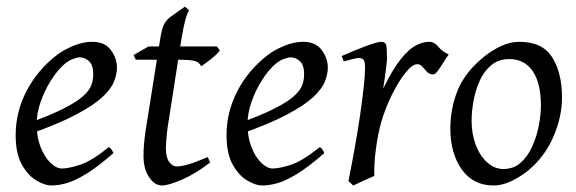

<svg xmlns="http://www.w3.org/2000/svg" viewBox="-20 -548 1759 586"><path d="M336.9 -341.3Q336.9 -321.8 328.1 -299.3Q319.3 -276.9 292.5 -251.7Q265.6 -226.6 211.7 -198Q157.7 -169.4 67.4 -137.7L64 -170.9Q132.8 -195.8 173.3 -216.3Q213.9 -236.8 233.4 -254.4Q252.9 -272 258.8 -288.1Q264.6 -304.2 264.6 -320.8Q264.6 -349.6 251.7 -361.3Q238.8 -373 223.6 -373Q216.3 -373 202.4 -367.9Q188.5 -362.8 175.3 -351.1Q154.3 -332.5 135.3 -302.2Q116.2 -272 104 -237.1Q91.8 -202.1 91.8 -168.9Q91.8 -129.9 103.8 -99.4Q115.7 -68.8 133.8 -51.3Q151.9 -33.7 168.9 -33.7Q188.5 -33.7 223.4 -44.7Q258.3 -55.7 312.5 -99.1Q317.9 -96.2 321.5 -90.1Q325.2 -84 326.2 -80.6Q277.3 -38.1 242.9 -17.1Q208.5 3.9 183.3 11Q158.2 18.1 136.7 18.1Q117.2 18.1 91.6 3.2Q65.9 -11.7 46.9 -45.4Q27.8 -79.1 27.8 -135.7Q27.8 -206.5 61 -270.3Q94.2 -334 153.3 -379.9Q174.3 -396 204.1 -408.2Q233.9 -420.4 261.2 -420.4Q299.8 -420.4 318.4 -395.3Q336.9 -370.1 336.9 -341.3Z M650.9 -393.6Q641.6 -381.3 621.8 -366Q602.1 -350.6 593.8 -345.7Q588.4 -358.4 573.5 -362.1Q558.6 -365.7 524.9 -365.7H394.5L387.7 -379.9L433.1 -406.2H642.1ZM621.6 -52.2Q577.6 -18.1 535.9 0Q494.1 18.1 474.1 18.1Q452.1 18.1 435.1 -7.1Q418 -32.2 418 -71.8Q418 -88.9 419.4 -106.4Q420.9 -124 424.3 -148.9L467.8 -421.9Q473.1 -459 480.2 -472.7Q487.3 -486.3 499 -495.6L544.4 -527.8L557.1 -516.6Q557.1 -516.6 554 -511Q550.8 -505.4 545.7 -487.3Q540.5 -469.2 534.2 -432.1L491.7 -159.7Q489.3 -142.6 487.8 -123Q486.3 -103.5 486.3 -94.7Q486.3 -66.9 496.6 -53.5Q506.8 -40 519 -40Q549.3 -40 613.8 -68.8Z M980.5 -341.3Q980.5 -321.8 971.7 -299.3Q962.9 -276.9 936 -251.7Q909.2 -226.6 855.2 -198Q801.3 -169.4 710.9 -137.7L707.5 -170.9Q776.4 -195.8 816.9 -216.3Q857.4 -236.8 877 -254.4Q896.5 -272 902.3 -288.1Q908.2 -304.2 908.2 -320.8Q908.2 -349.6 895.3 -361.3Q882.3 -373 867.2 -373Q859.9 -373 845.9 -367.9Q832 -362.8 818.8 -351.1Q797.9 -332.5 778.8 -302.2Q759.8 -272 747.6 -237.1Q735.4 -202.1 735.4 -168.9Q735.4 -129.9 747.3 -99.4Q759.3 -68.8 777.3 -51.3Q795.4 -33.7 812.5 -33.7Q832 -33.7 866.9 -44.7Q901.9 -55.7 956.1 -99.1Q961.4 -96.2 965.1 -90.1Q968.8 -84 969.7 -80.6Q920.9 -38.1 886.5 -17.1Q852.1 3.9 826.9 11Q801.8 18.1 780.3 18.1Q760.7 18.1 735.1 3.2Q709.5 -11.7 690.4 -45.4Q671.4 -79.1 671.4 -135.7Q671.4 -206.5 704.6 -270.3Q737.8 -334 796.9 -379.9Q817.9 -396 847.7 -408.2Q877.4 -420.4 904.8 -420.4Q943.4 -420.4 961.9 -395.3Q980.5 -370.1 980.5 -341.3Z M1349.6 -381.8Q1342.3 -372.1 1333.5 -357.7Q1324.7 -343.3 1316.4 -332Q1308.1 -320.8 1302.2 -320.8Q1291 -320.8 1283.4 -328.6Q1275.9 -336.4 1269.3 -344.2Q1262.7 -352.1 1253.9 -352.1Q1238.3 -352.1 1216.8 -325Q1195.3 -297.9 1175 -256.3Q1154.8 -214.8 1142.6 -171.9Q1133.3 -138.2 1127.2 -92.5Q1121.1 -46.9 1122.6 -11.2Q1111.8 -6.3 1090.3 3.2Q1068.8 12.7 1058.1 18.1L1043.5 4.4Q1053.2 -43.5 1062.5 -95.5Q1071.8 -147.5 1078.9 -195.8Q1085.9 -244.1 1090.1 -282.5Q1094.2 -320.8 1094.2 -341.3Q1094.2 -361.8 1088.6 -366.5Q1083 -371.1 1075.7 -371.1Q1068.8 -371.1 1052.7 -366.9Q1036.6 -362.8 1029.3 -360.4L1022.9 -377Q1061 -394 1096.7 -407.2Q1132.3 -420.4 1143.6 -420.4Q1156.2 -420.4 1158.7 -410.4Q1161.1 -400.4 1161.1 -368.7Q1161.1 -362.3 1158.9 -344.7Q1156.7 -327.1 1154.1 -307.9Q1151.4 -288.6 1149.4 -277.3Q1178.2 -336.4 1202.9 -367.2Q1227.5 -397.9 1249.3 -409.2Q1271 -420.4 1290 -420.4Q1305.7 -420.4 1317.9 -405.3Q1330.1 -390.1 1349.6 -381.8Z M1695.3 -251Q1695.3 -190.9 1668.9 -130.4Q1642.6 -69.8 1592.3 -27.8Q1568.8 -8.8 1541 4.6Q1513.2 18.1 1486.3 18.1Q1423.8 18.1 1389.2 -31.2Q1354.5 -80.6 1354.5 -154.3Q1354.5 -218.8 1377.7 -274.4Q1400.9 -330.1 1460 -377Q1482.4 -395 1510 -407.7Q1537.6 -420.4 1565.4 -420.4Q1635.7 -420.4 1665.5 -372.8Q1695.3 -325.2 1695.3 -251ZM1630.9 -226.1Q1630.9 -294.4 1605.7 -331.1Q1580.6 -367.7 1534.2 -367.7Q1502 -367.7 1479.7 -349.4Q1457.5 -331.1 1444.3 -302Q1431.2 -272.9 1425.3 -240.5Q1419.4 -208 1419.4 -179.2Q1419.4 -139.2 1432.1 -105.7Q1444.8 -72.3 1467 -52.2Q1489.3 -32.2 1516.6 -32.2Q1547.9 -32.2 1569.6 -51.8Q1591.3 -71.3 1604.7 -101.6Q1618.2 -131.8 1624.5 -165Q1630.9 -198.2 1630.9 -226.1Z"/></svg>

Font: Dai Banna SIL Light
Style: Italic
Weight: 300
Italic angle: -11°
Designer: Victor Gaultney
Foundry: SIL International
Version: Version 4.000